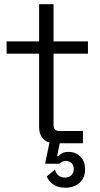

<svg xmlns="http://www.w3.org/2000/svg" viewBox="-20 -685 478 918"><path d="M11.5 -487H167V-665H236V-487H400.5V-428.5H236V-88.5Q236 -58.5 264 -58.5H376.5V0H242.5Q207.5 0 187.2 -20.8Q167 -41.5 167 -77.5V-428.5H11.5ZM271.8 -32 253.2 61.8H258.5Q266.2 52.8 278.6 47Q291 41.2 308.2 41.2Q341.5 41.2 364.1 63.6Q386.8 86 386.8 124.2Q386.8 164.8 360.6 188.6Q334.5 212.5 293.2 212.5Q259.5 212.5 237.5 198.9Q215.5 185.2 203.2 158.8L242.8 126Q247 143.5 259.6 153.8Q272.2 164 291.2 164Q309.2 164 321 152.9Q332.8 141.8 332.8 123Q332.8 105.8 322 95.1Q311.2 84.5 294.8 84.5Q277 84.5 264.2 97.8H196.5V92.5L222.8 -32Z"/></svg>

Font: Space Grotesk Variable
Style: Regular
Weight: 400
Designer: Florian Karsten (Space Grotesk), Colophon Foundry (Space Mono)
Foundry: Florian Karsten
Version: Version 1.106